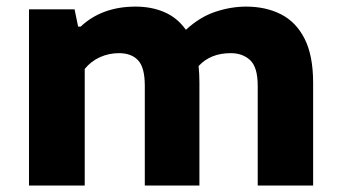

<svg xmlns="http://www.w3.org/2000/svg" viewBox="-20 -576 1056 596"><path d="M70 0V-547H211.5L222.5 -493.5H230.5Q296.5 -555.5 401 -555.5Q450.5 -555.5 490.5 -538.2Q530.5 -521 557 -483.5Q600.5 -523.5 648.8 -539.5Q697 -555.5 744 -555.5Q805.5 -555.5 852.5 -531.5Q899.5 -507.5 925.8 -455.2Q952 -403 952 -319V0H780V-309.5Q780 -367 756.8 -389Q733.5 -411 696 -411Q633.5 -411 596.5 -371Q599 -347.5 599 -321V0H429.5V-309.5Q429.5 -367 408.5 -389Q387.5 -411 349.5 -411Q318 -411 290.2 -398.5Q262.5 -386 243 -362V0Z"/></svg>

Font: Encode Sans Exp
Style: Bold
Weight: 700
Width: 7
Designer: Multiple Designers
Foundry: Impallari Type
Version: Version 3.002; ttfautohint (v1.8.3) -l 8 -r 50 -G 200 -x 14 